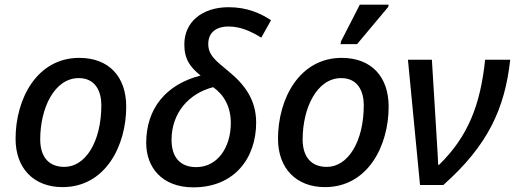

<svg xmlns="http://www.w3.org/2000/svg" viewBox="-20 -796 2215 826"><path d="M249 9C433 9 523 -168 523 -337C523 -468 447 -547 321 -547C139 -547 47 -371 47 -199C47 -71 126 9 249 9ZM257 -78C190 -78 153 -121 153 -196C153 -331 214 -460 319 -460C391 -460 416 -402 416 -344C416 -185 347 -78 257 -78Z M812 10C987 10 1082 -114 1082 -269C1082 -369 1030 -435 961 -491C905 -537 876 -560 876 -607C876 -653 906 -682 964 -682C1018 -682 1065 -658 1104 -634L1146 -709C1102 -738 1044 -765 964 -765C850 -765 773 -702 773 -605C773 -541 798 -507 843 -471C694 -433 609 -329 609 -181C609 -79 674 10 812 10ZM824 -77C754 -77 718 -121 718 -194C718 -310 792 -394 897 -421C943 -389 973 -337 973 -267C973 -162 916 -77 824 -77Z M1445 -606H1516L1650 -766L1652 -776H1528L1447 -618ZM1378 9C1562 9 1652 -168 1652 -337C1652 -468 1576 -547 1450 -547C1268 -547 1176 -371 1176 -199C1176 -71 1255 9 1378 9ZM1386 -78C1319 -78 1282 -121 1282 -196C1282 -331 1343 -460 1448 -460C1520 -460 1545 -402 1545 -344C1545 -185 1476 -78 1386 -78Z M1787 0H1887C2080 -171 2152 -330 2175 -539H2067C2047 -346 1994 -209 1869 -87H1865C1864 -127 1858 -203 1856 -246L1838 -539H1735Z"/></svg>

Font: Noto Sans Medium
Style: Italic
Weight: 500
Italic angle: -12°
Designer: Monotype Design Team
Foundry: Monotype Imaging Inc.
Version: Version 2.013